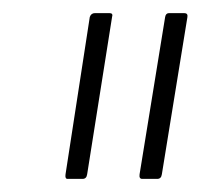

<svg xmlns="http://www.w3.org/2000/svg" viewBox="-20 -703 306 293"><path d="M197 -430Q192 -430 193 -437L232 -677Q233 -683 238 -683H261Q267 -683 266 -677L227 -437Q226 -430 220 -430ZM83 -430Q79 -430 80 -437L117 -677Q119 -683 125 -683H147Q153 -683 151 -677L113 -437Q112 -430 106 -430Z"/></svg>

Font: Sofia Sans Extra Condensed ExtraLight
Style: Italic
Weight: 250
Italic angle: -9°
Version: Version 4.100